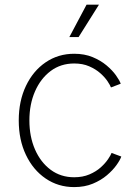

<svg xmlns="http://www.w3.org/2000/svg" viewBox="-20 -780 587 810"><path d="M293 9.3Q225.6 9.3 172.6 -26.9Q119.6 -63 89.4 -126.5Q59.1 -189.9 59.1 -272Q59.1 -354 89.4 -417.5Q119.6 -481 172.6 -517.1Q225.6 -553.2 293 -553.2Q336.4 -553.2 370.6 -539.1Q404.8 -524.9 429.4 -504.2Q454.1 -483.4 469.2 -462.2Q484.4 -440.9 489.3 -426.8L448.2 -411.1Q444.8 -420.4 433.6 -437.3Q422.4 -454.1 403.1 -471.2Q383.8 -488.3 356.4 -500.2Q329.1 -512.2 293 -512.2Q236.3 -512.2 193.8 -480.5Q151.4 -448.7 127.7 -394.5Q104 -340.3 104 -272Q104 -203.6 127.7 -149.4Q151.4 -95.2 193.8 -63.7Q236.3 -32.2 293 -32.2Q329.1 -32.2 357.2 -44.2Q385.3 -56.2 404.8 -73.7Q424.3 -91.3 435.8 -108.4Q447.3 -125.5 450.7 -134.8L491.7 -119.6Q486.8 -105 471.4 -83.5Q456.1 -62 431.2 -40.8Q406.2 -19.5 371.6 -5.1Q336.9 9.3 293 9.3ZM272.5 -623.5 345.2 -760.3H397.5L311.5 -623.5Z"/></svg>

Font: Inter ExtraLight
Style: Regular
Weight: 250
Designer: Rasmus Andersson
Foundry: rsms
Version: Version 4.001;git-66647c0bb